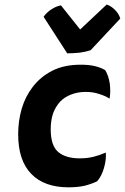

<svg xmlns="http://www.w3.org/2000/svg" viewBox="-20 -801 547 841"><path d="M405.3 -6.8Q424.8 -28.3 435.5 -65.4Q446.3 -102.5 443.4 -132.8Q417 -121.1 389.6 -114.3Q362.3 -107.4 329.1 -107.4Q268.6 -107.4 235.4 -134.8Q202.1 -163.1 202.1 -234.4Q202.1 -271.5 211.9 -302.7Q222.7 -333 243.2 -355.5Q262.7 -376 291 -386.7Q319.3 -398.4 355.5 -398.4Q387.7 -398.4 413.1 -389.6Q439.5 -381.8 460 -369.1Q462.9 -383.8 462.9 -401.4Q462.9 -417 460.9 -434.6Q455.1 -471.7 440.4 -494.1Q419.9 -505.9 394.5 -511.7Q368.2 -517.6 334 -517.6Q260.7 -517.6 209 -491.2Q157.2 -464.8 123 -419.9Q90.8 -377.9 75.2 -325.2Q59.6 -271.5 59.6 -212.9Q59.6 -97.7 117.2 -39.1Q173.8 19.5 280.3 19.5Q319.3 19.5 350.6 12.7Q380.9 4.9 405.3 -6.8ZM274.4 -567.4Q299.8 -567.4 329.1 -570.3Q357.4 -574.2 377 -581.1Q419.9 -627 506.8 -719.7Q501 -740.2 484.4 -756.8Q467.8 -774.4 447.3 -781.2Q408.2 -745.1 331.1 -671.9Q309.6 -698.2 247.1 -777.3Q227.5 -774.4 206.1 -760.7Q184.6 -747.1 170.9 -727.5Q205.1 -674.8 274.4 -567.4Z"/></svg>

Font: cl
Style: Bold Italic
Weight: 400
Designer: Mitja Miklavcic
Version: Version 7.504; 2011; Build 1022